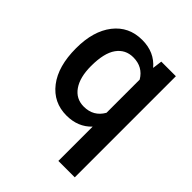

<svg xmlns="http://www.w3.org/2000/svg" viewBox="-207 -659 982 982"><g transform="rotate(45 284.0 -167.5)"><path d="M38.6 -268.6Q38.6 -392.6 95.2 -465.3Q151.9 -538.1 248.5 -538.1Q336.9 -538.1 388.7 -476.1L395.5 -528.3H501V203.1H382.3V-44.9Q330.6 9.8 247.6 9.8Q152.8 9.8 95.7 -64.2Q38.6 -138.2 38.6 -268.6ZM157.2 -258.3Q157.2 -177.2 189.2 -131.1Q221.2 -85 277.8 -85Q348.1 -85 382.3 -145V-385.3Q348.1 -442.9 278.8 -442.9Q222.2 -442.9 189.7 -397.5Q157.2 -352.1 157.2 -258.3Z"/></g></svg>

Font: Roboto Medium
Style: Regular
Weight: 500
Designer: Google
Version: Version 2.134; 2016; ttfautohint (v1.6)